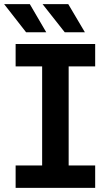

<svg xmlns="http://www.w3.org/2000/svg" viewBox="-35 -914 524 934"><path d="M299 -591V-109H428V0H41V-109H170V-591H41V-700H428V-591ZM-15 -894H110L190 -757H92ZM172 -894H297L378 -757H280Z"/></svg>

Font: Montserrat Alternates SemiBold
Style: Regular
Weight: 600
Designer: Julieta Ulanovsky
Foundry: Julieta Ulanovsky
Version: Version 7.200